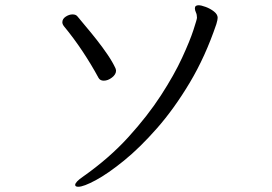

<svg xmlns="http://www.w3.org/2000/svg" viewBox="-20 -697 1040 733"><path d="M279 16Q267 16 267 9Q267 -2 296 -22Q397 -93 470.5 -174Q544 -255 594.5 -333Q645 -411 675 -476Q705 -541 718.5 -582.5Q732 -624 732 -629Q732 -641 728 -649.5Q724 -658 724 -665Q724 -677 738 -677Q748 -677 765.5 -670.5Q783 -664 797 -653Q811 -642 811 -629Q811 -622 806 -605Q764 -481 704.5 -381.5Q645 -282 579.5 -207.5Q514 -133 453 -83.5Q392 -34 345.5 -9Q299 16 279 16ZM423 -427Q423 -413 407.5 -401Q392 -389 376 -389Q362 -389 356 -400Q329 -450 295.5 -500.5Q262 -551 224 -597Q218 -605 218 -612Q218 -625 231 -633.5Q244 -642 257 -642Q270 -642 276 -634Q288 -619 308 -595.5Q328 -572 350 -544Q372 -516 391 -488Q410 -460 421 -436Q423 -430 423 -427Z"/></svg>

Font: Klee One SemiBold
Style: Regular
Weight: 600
Designer: Fontworks Inc.
Foundry: Fontworks Inc.
Version: Version 1.00;January 12, 2022;FontCreator 13.0.0.2683 64-bit